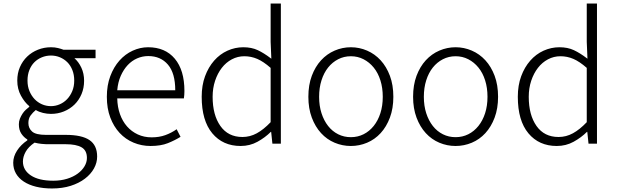

<svg xmlns="http://www.w3.org/2000/svg" viewBox="-20 -815 3506 1089"><path d="M275 254Q225 254 184.5 244Q144 234 115 215Q86 196 70.5 169Q55 142 55 108Q55 73 76.5 39.5Q98 6 135 -19V-24Q115 -36 101 -57Q87 -78 87 -110Q87 -127 93 -142Q99 -157 107.5 -170Q116 -183 126.5 -192.5Q137 -202 146 -209V-213Q120 -234 99 -272Q78 -310 78 -358Q78 -400 93 -434.5Q108 -469 134 -494Q160 -519 195 -533Q230 -547 269 -547Q291 -547 309 -542.5Q327 -538 340 -533H522V-485H402Q426 -464 441.5 -431Q457 -398 457 -357Q457 -316 442.5 -281.5Q428 -247 402.5 -222Q377 -197 342.5 -183Q308 -169 269 -169Q247 -169 224 -174.5Q201 -180 183 -191Q166 -177 153.5 -160Q141 -143 141 -117Q141 -88 162 -69Q183 -50 241 -50H353Q444 -50 487.5 -20.5Q531 9 531 73Q531 108 513 140.5Q495 173 461.5 198.5Q428 224 381 239Q334 254 275 254ZM269 -213Q295 -213 319 -223.5Q343 -234 361 -253Q379 -272 390 -298.5Q401 -325 401 -358Q401 -391 390.5 -417.5Q380 -444 362 -462Q344 -480 320 -490Q296 -500 269 -500Q242 -500 217.5 -490Q193 -480 175 -462Q157 -444 146.5 -417.5Q136 -391 136 -358Q136 -325 147 -298.5Q158 -272 176 -253Q194 -234 218 -223.5Q242 -213 269 -213ZM282 210Q325 210 360.5 199Q396 188 421 169.5Q446 151 459.5 128Q473 105 473 81Q473 38 442.5 20.5Q412 3 353 3H243Q234 3 215 1Q196 -1 176 -6Q141 18 125.5 46Q110 74 110 101Q110 150 155 180Q200 210 282 210Z M834 13Q783 13 737.5 -6Q692 -25 658.5 -61Q625 -97 605.5 -148.5Q586 -200 586 -266Q586 -331 605.5 -383Q625 -435 657.5 -471.5Q690 -508 732.5 -527.5Q775 -547 820 -547Q917 -547 971.5 -482Q1026 -417 1026 -299Q1026 -277 1023 -257H645Q646 -208 660.5 -167.5Q675 -127 700.5 -98Q726 -69 761.5 -52.5Q797 -36 840 -36Q883 -36 917.5 -48.5Q952 -61 982 -82L1004 -39Q972 -19 932 -3Q892 13 834 13ZM974 -303Q974 -400 932.5 -448.5Q891 -497 821 -497Q788 -497 758 -484Q728 -471 704.5 -446Q681 -421 665 -385Q649 -349 645 -303Z M1124 -266Q1124 -331 1143 -382.5Q1162 -434 1194.5 -471Q1227 -508 1270 -527.5Q1313 -547 1360 -547Q1407 -547 1442 -530.5Q1477 -514 1515 -485Q1516 -484 1517 -483.5Q1518 -483 1519 -482L1515 -578V-795H1573V0H1525L1518 -67H1516Q1484 -35 1440.5 -11Q1397 13 1345 13Q1244 13 1184 -59Q1124 -131 1124 -266ZM1186 -266Q1186 -163 1230 -100.5Q1274 -38 1355 -38Q1398 -38 1436.5 -59Q1475 -80 1515 -122V-430Q1474 -466 1439 -481Q1404 -496 1366 -496Q1328 -496 1295 -478.5Q1262 -461 1238 -430Q1214 -399 1200 -357Q1186 -315 1186 -266Z M1970 13Q1922 13 1878 -5.5Q1834 -24 1801 -60Q1768 -96 1748.5 -148Q1729 -200 1729 -266Q1729 -333 1748.5 -385Q1768 -437 1801 -473Q1834 -509 1878 -528Q1922 -547 1970 -547Q2018 -547 2062 -528Q2106 -509 2139 -473Q2172 -437 2191.5 -385Q2211 -333 2211 -266Q2211 -200 2191.5 -148Q2172 -96 2139 -60Q2106 -24 2062 -5.5Q2018 13 1970 13ZM1970 -37Q2009 -37 2042 -53.5Q2075 -70 2099.5 -100.5Q2124 -131 2137.5 -173Q2151 -215 2151 -266Q2151 -317 2137.5 -359.5Q2124 -402 2099.5 -432Q2075 -462 2042 -479Q2009 -496 1970 -496Q1931 -496 1898 -479Q1865 -462 1841 -432Q1817 -402 1803.5 -359.5Q1790 -317 1790 -266Q1790 -215 1803.5 -173Q1817 -131 1841 -100.5Q1865 -70 1898 -53.5Q1931 -37 1970 -37Z M2564 13Q2516 13 2472 -5.5Q2428 -24 2395 -60Q2362 -96 2342.5 -148Q2323 -200 2323 -266Q2323 -333 2342.5 -385Q2362 -437 2395 -473Q2428 -509 2472 -528Q2516 -547 2564 -547Q2612 -547 2656 -528Q2700 -509 2733 -473Q2766 -437 2785.5 -385Q2805 -333 2805 -266Q2805 -200 2785.5 -148Q2766 -96 2733 -60Q2700 -24 2656 -5.5Q2612 13 2564 13ZM2564 -37Q2603 -37 2636 -53.5Q2669 -70 2693.5 -100.5Q2718 -131 2731.5 -173Q2745 -215 2745 -266Q2745 -317 2731.5 -359.5Q2718 -402 2693.5 -432Q2669 -462 2636 -479Q2603 -496 2564 -496Q2525 -496 2492 -479Q2459 -462 2435 -432Q2411 -402 2397.5 -359.5Q2384 -317 2384 -266Q2384 -215 2397.5 -173Q2411 -131 2435 -100.5Q2459 -70 2492 -53.5Q2525 -37 2564 -37Z M2917 -266Q2917 -331 2936 -382.5Q2955 -434 2987.5 -471Q3020 -508 3063 -527.5Q3106 -547 3153 -547Q3200 -547 3235 -530.5Q3270 -514 3308 -485Q3309 -484 3310 -483.5Q3311 -483 3312 -482L3308 -578V-795H3366V0H3318L3311 -67H3309Q3277 -35 3233.5 -11Q3190 13 3138 13Q3037 13 2977 -59Q2917 -131 2917 -266ZM2979 -266Q2979 -163 3023 -100.5Q3067 -38 3148 -38Q3191 -38 3229.5 -59Q3268 -80 3308 -122V-430Q3267 -466 3232 -481Q3197 -496 3159 -496Q3121 -496 3088 -478.5Q3055 -461 3031 -430Q3007 -399 2993 -357Q2979 -315 2979 -266Z"/></svg>

Font: Kinto Sans Light
Style: Regular
Weight: 300
Designer: Authors: Ryoko NISHIZUKA  (kana & ideographs); Paul D. Hunt (Latin, Greek & Cyrillic); Wenlong ZHANG  (bopomofo); Sandol
Foundry: Adobe Systems Incorporated, ookami Inc.
Version: Version 0.001